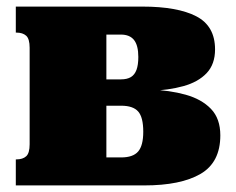

<svg xmlns="http://www.w3.org/2000/svg" viewBox="-20 -563 716 583"><path d="M28 -543H412Q519 -543 576 -513.5Q633 -484 633 -413Q633 -368 607.5 -341Q582 -314 537 -301.5Q492 -289 434 -287L454 -317V-261L435 -291Q495 -289 543.5 -275.5Q592 -262 620.5 -232.5Q649 -203 649 -152Q649 -70 589 -35Q529 0 418 0H28V-79H30Q49 -79 59.5 -88.5Q70 -98 70 -125V-418Q70 -445 59.5 -454.5Q49 -464 30 -464H28ZM303 -85H348Q384 -85 399.5 -103Q415 -121 415 -163Q415 -207 399.5 -224.5Q384 -242 348 -242H256V-322H347Q366 -322 377.5 -329Q389 -336 394.5 -351Q400 -366 400 -390Q400 -425 387 -441.5Q374 -458 347 -458H303Z"/></svg>

Font: Roboto Serif Black
Style: Regular
Weight: 900
Designer: Greg Gazdowicz
Foundry: Commercial Type
Version: Version 1.008